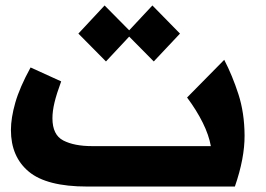

<svg xmlns="http://www.w3.org/2000/svg" viewBox="-20 -683 975 703"><path d="M299 0Q151 0 85.5 -54.5Q20 -109 20 -207Q20 -251 36 -307Q52 -363 92 -436L204 -385Q187 -339 179.5 -307.5Q172 -276 172 -250Q172 -189 212 -168.5Q252 -148 317 -148H752Q745 -188 722.5 -233.5Q700 -279 665 -326L801 -464Q831 -406 853 -338Q875 -270 875.5 -187Q876 -104 840 0ZM368 -458 267 -560 363 -663 453 -572 538 -663 639 -560 543 -458 453 -549Z"/></svg>

Font: Readex Pro bold
Style: Bold
Weight: 700
Designer: Bonnie Shaver-Troup, Thomas Jockin
Foundry: Lexend
Version: Version 1.200; ttfautohint (v1.8.3)